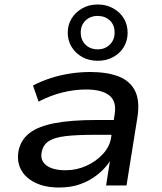

<svg xmlns="http://www.w3.org/2000/svg" viewBox="-20 -827 721 856"><path d="M244 9Q180 9 136 -13Q92 -35 73 -72Q54 -109 63 -156Q73 -204 112 -234Q151 -264 224 -278Q297 -292 410 -292H506L496 -226H400Q321 -226 271.5 -220Q222 -214 197 -197.5Q172 -181 166 -149Q158 -112 186.5 -90Q215 -68 272 -68Q321 -68 364.5 -87.5Q408 -107 438.5 -140Q469 -173 475 -212L491 -316Q501 -375 467.5 -401.5Q434 -428 363 -428Q313 -428 259.5 -415Q206 -402 152 -374L127 -446Q166 -466 208.5 -479.5Q251 -493 295 -499.5Q339 -506 382 -506Q457 -506 508 -486.5Q559 -467 581.5 -423Q604 -379 593 -306L544 0H453L470 -108Q449 -76 415.5 -49Q382 -22 339.5 -6.5Q297 9 244 9ZM416 -556Q377 -556 347 -572.5Q317 -589 299.5 -617.5Q282 -646 282 -681Q282 -717 299.5 -745Q317 -773 347 -790Q377 -807 416 -807Q454 -807 484.5 -790Q515 -773 532 -745Q549 -717 549 -681Q549 -646 532 -617.5Q515 -589 484.5 -572.5Q454 -556 416 -556ZM416 -607Q448 -607 469.5 -628Q491 -649 491 -682Q491 -716 469.5 -736Q448 -756 415 -756Q383 -756 361.5 -735.5Q340 -715 340 -682Q340 -649 361 -628Q382 -607 416 -607Z"/></svg>

Font: Nunito Sans 7pt SemiExpanded Medium
Style: Italic
Weight: 500
Width: 6
Italic angle: -9°
Designer: Vernon Adams
Foundry: Vernon Adams
Version: Version 3.101;gftools[0.9.27]